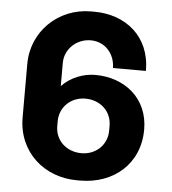

<svg xmlns="http://www.w3.org/2000/svg" viewBox="-51 -743 715 800"><g transform="rotate(5 306.0 -343.0)"><path d="M307 -576C369 -576 409 -526 409 -469H547C547 -614 442 -696 311 -696H297C161 -696 52 -591 52 -455V-231C52 -87 163 10 300 10H314C452 10 561 -80 561 -225C561 -355 462 -434 339 -434C289 -434 236 -414 199 -375V-472C199 -531 249 -576 307 -576ZM416 -228V-208C416 -147 368 -104 309 -104C247 -104 199 -147 199 -208V-228C199 -289 247 -332 306 -332C368 -332 416 -289 416 -228Z"/></g></svg>

Font: Chivo
Style: Bold
Weight: 700
Designer: Hector Gatti
Foundry: Omnibus-Type
Version: Version 1.003;PS 001.003;hotconv 1.0.70;makeotf.lib2.5.58329